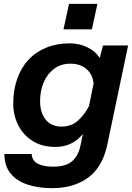

<svg xmlns="http://www.w3.org/2000/svg" viewBox="-20 -791 690 1001"><path d="M500 -489 517 -554H648L539 -35Q514 81 439 135.5Q364 190 252 190Q179 190 122.5 171Q66 152 34.5 112.5Q3 73 3 12H145Q147 47 177 62.5Q207 78 257 78Q324 78 356.5 49Q389 20 400 -34L412 -92Q383 -58 348 -41.5Q313 -25 269 -25Q199 -25 150 -56Q101 -87 75 -138.5Q49 -190 49 -250Q49 -321 69.5 -379.5Q90 -438 128 -479Q166 -520 221 -542.5Q276 -565 344 -565Q393 -565 435.5 -544.5Q478 -524 500 -489ZM301 -131Q350 -131 384.5 -160.5Q419 -190 444 -238L468 -356Q463 -403 431 -431Q399 -459 347 -459Q297 -459 261.5 -432Q226 -405 207.5 -361Q189 -317 189 -264Q189 -203 218.5 -167Q248 -131 301 -131ZM311 -638 340 -771H488L459 -638Z"/></svg>

Font: Azeret Mono Thin SemiBold
Style: Italic
Weight: 600
Italic angle: -12°
Version: Version 1.002